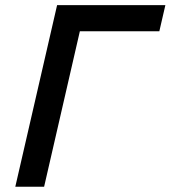

<svg xmlns="http://www.w3.org/2000/svg" viewBox="-20 -709 648 729"><path d="M38.1 0 196.8 -689.5H607.9L585 -590.3H283.2L147.5 0Z"/></svg>

Font: Acari Sans SemiBold
Style: Italic
Weight: 600
Italic angle: -13°
Designer: Alfredo Marco Pradil and Stefan Peev
Foundry: Hanken Design Co.
Version: Version 1.045;January 11, 2019;FontCreator 11.5.0.2425 64-bi